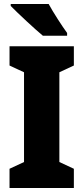

<svg xmlns="http://www.w3.org/2000/svg" viewBox="-20 -947 420 967"><path d="M225 -927H34V-917C67 -883 158 -798 196 -767H318V-781C295 -812 247 -886 225 -927ZM352 0V-97L279 -131V-583L352 -617V-714H28V-617L101 -583V-131L28 -97V0Z"/></svg>

Font: Noto Sans Devanagari UI Condensed Black
Style: Regular
Weight: 900
Width: 3
Designer: Jelle Bosma - Monotype Design Team
Foundry: Monotype Imaging Inc.
Version: Version 2.004